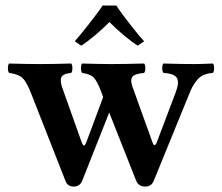

<svg xmlns="http://www.w3.org/2000/svg" viewBox="-20 -666 807 698"><path d="M248 12.2Q225.1 12.2 217.8 -8.8L92.8 -327.1Q77.1 -367.7 62.3 -382.1Q47.4 -396.5 13.2 -400.9Q8.8 -405.3 8.8 -418Q8.8 -430.7 13.2 -435.1Q79.6 -433.1 125 -433.1Q172.4 -433.1 238.8 -435.1Q243.2 -430.7 243.2 -418Q243.2 -405.3 238.8 -400.9Q207.5 -397.9 202.4 -383.5Q197.3 -369.1 210 -336.9L276.9 -148.9Q280.3 -140.1 283 -137.9Q285.6 -135.7 288.1 -138.4Q290.5 -141.1 293.9 -148.9L355 -313L346.2 -336.9Q332.5 -372.1 320.6 -384.3Q308.6 -396.5 278.8 -400.9Q274.4 -405.3 274.4 -418Q274.4 -430.7 278.8 -435.1Q345.2 -433.1 382.8 -433.1Q433.6 -433.1 503.9 -435.1Q508.3 -430.7 508.3 -418Q508.3 -405.3 503.9 -400.9Q466.3 -397.5 459.5 -384.3Q452.6 -371.1 465.8 -338.9L534.2 -148.9Q542 -126.5 550.8 -150.9L617.2 -326.2Q624 -344.2 626.2 -356.2Q628.4 -368.2 625 -378.4Q621.6 -388.7 609.1 -394Q596.7 -399.4 574.2 -400.9Q569.8 -405.3 569.8 -418Q569.8 -430.7 574.2 -435.1Q642.6 -433.1 686 -433.1Q710 -433.1 753.9 -435.1Q758.3 -430.7 758.3 -418Q758.3 -405.3 753.9 -400.9Q733.9 -399.4 719.7 -393.1Q705.6 -386.7 695.3 -373.8Q685.1 -360.8 679.4 -350.1Q673.8 -339.4 666 -319.8L540 -11.2Q531.7 12.2 508.8 12.2Q483.4 12.2 475.1 -8.8L377 -256.8L279.8 -11.2Q271.5 12.2 248 12.2ZM252 -516.1Q268.6 -534.7 304 -579.6Q339.4 -624.5 353 -646H402.8Q417.5 -622.6 452.9 -577.4Q488.3 -532.2 503.9 -516.1L481 -500Q461.4 -511.7 430.9 -537.1Q400.4 -562.5 377.9 -585.9Q355 -562.5 324.5 -536.9Q293.9 -511.2 274.9 -500Z"/></svg>

Font: Common Serif SemiBold
Style: Regular
Weight: 600
Designer: Philipp H. Poll, Khaled Hosny
Foundry: Stefan Peev, Context Ltd.
Version: Version 1.026